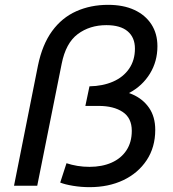

<svg xmlns="http://www.w3.org/2000/svg" viewBox="-20 -768 715 794"><path d="M350 6Q316 6 282.5 0.5Q249 -5 229 -13L255 -93Q276 -86 300 -82Q324 -78 350 -78Q402 -78 441.5 -95.5Q481 -113 503 -146.5Q525 -180 525 -227Q525 -280 487.5 -305Q450 -330 388 -330H333L350 -411Q405 -412 447.5 -430.5Q490 -449 514 -484Q538 -519 538 -567Q538 -613 508 -638.5Q478 -664 420 -664Q351 -664 301.5 -627Q252 -590 235 -504L134 0H38L137 -497Q155 -584 195.5 -639.5Q236 -695 295.5 -721.5Q355 -748 427 -748Q490 -748 535.5 -727Q581 -706 606 -667.5Q631 -629 631 -577Q631 -514 600 -463.5Q569 -413 515 -384Q461 -355 392 -355L425 -397Q483 -397 527 -378Q571 -359 596.5 -322Q622 -285 622 -231Q622 -159 586.5 -105.5Q551 -52 490 -23Q429 6 350 6Z"/></svg>

Font: Montserrat Thin Medium
Style: Italic
Weight: 500
Italic angle: -11.3°
Version: Version 9.000